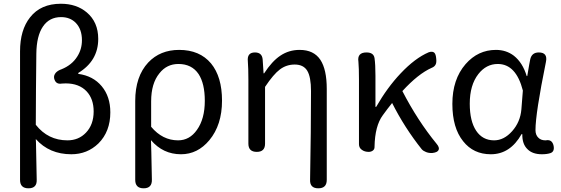

<svg xmlns="http://www.w3.org/2000/svg" viewBox="-20 -810 2993 1024"><path d="M131.8 194.3Q86.9 194.3 86.9 149.4V-170.9V-536.1Q86.9 -650.4 140.6 -717.8Q197.3 -790 304.7 -790Q387.7 -790 442.4 -744.1Q503.9 -692.4 503.9 -602.5Q503.9 -485.4 397.5 -420.9V-416Q476.6 -405.3 522.5 -350.1Q568.4 -294.9 568.4 -210.9Q568.4 -108.4 504.9 -44.9Q445.3 12.7 360.4 12.7Q243.2 12.7 170.9 -68.4Q170.9 -61.5 171.9 -47.9Q174.8 83 175.8 148.4Q177.7 194.3 131.8 194.3ZM339.8 -61.5Q399.4 -61.5 438.5 -102.5Q479.5 -145.5 479.5 -215.8Q479.5 -282.2 442.4 -322.3Q402.3 -365.2 330.1 -365.2Q316.4 -365.2 309.6 -364.3Q276.4 -358.4 268.6 -392.6Q265.6 -408.2 278.3 -422.9Q290 -434.6 307.6 -440.4Q363.3 -462.9 391.6 -507.8Q417 -546.9 417 -595.7Q417 -654.3 383.8 -688.5Q353.5 -718.8 305.7 -718.8Q243.2 -718.8 209 -668.5Q174.8 -618.2 173.8 -523.4Q171.9 -398.4 171.9 -335Q170.9 -271.5 170.9 -144.5Q236.3 -61.5 339.8 -61.5Z M746.1 194.3Q701.2 194.3 701.2 149.4V-38.1V-271.5Q701.2 -402.3 770.5 -476.6Q834 -543.9 935.5 -543.9Q1044.9 -543.9 1105.5 -471.7Q1164.1 -400.4 1164.1 -273.4Q1164.1 -143.6 1096.7 -62.5Q1034.2 12.7 945.3 12.7Q849.6 12.7 785.2 -62.5Q786.1 -39.1 787.1 2.9Q789.1 96.7 790 146.5Q792 194.3 746.1 194.3ZM929.7 -61.5Q991.2 -61.5 1030.3 -117.2Q1072.3 -175.8 1072.3 -272.5Q1072.3 -364.3 1039.1 -415Q1002.9 -468.8 931.6 -468.8Q869.1 -468.8 830.1 -418.9Q786.1 -365.2 786.1 -269.5V-201.2V-133.8Q846.7 -61.5 929.7 -61.5Z M1677.7 194.3Q1631.8 194.3 1633.8 148.4Q1638.7 -118.2 1638.7 -324.2Q1638.7 -399.4 1618.7 -432.6Q1598.6 -465.8 1551.8 -465.8Q1507.8 -465.8 1473.1 -439.9Q1438.5 -414.1 1393.6 -346.7V-43.9Q1393.6 0 1349.6 0Q1304.7 0 1304.7 -43.9V-384.8Q1304.7 -447.3 1301.8 -483.4Q1296.9 -530.3 1339.8 -530.3Q1377.9 -530.3 1380.9 -492.2L1385.7 -418.9H1388.7Q1430.7 -483.4 1474.6 -512.7Q1520.5 -543.9 1578.1 -543.9Q1653.3 -543.9 1688.5 -491.2Q1722.7 -439.5 1722.7 -335.9V-70.3V149.4Q1722.7 194.3 1677.7 194.3Z M2229.5 -13.7Q2137.7 -128.9 2071.3 -260.7Q2043.9 -226.6 2021.5 -195.3Q1979.5 -138.7 1977.5 -27.3V-25.4Q1977.5 -13.7 1968.3 -6.8Q1959 0 1946.3 0Q1924.8 0 1910.2 -10.7Q1894.5 -21.5 1894.5 -41V-192.4V-384.8Q1894.5 -447.3 1891.6 -480.5Q1883.8 -530.3 1934.6 -530.3Q1972.7 -530.3 1977.5 -500Q1982.4 -465.8 1982.4 -406.2V-240.2H1986.3Q2045.9 -343.8 2116.2 -418Q2193.4 -500 2266.6 -531.2Q2287.1 -538.1 2296.9 -528.3Q2304.7 -520.5 2306.6 -496.1Q2308.6 -476.6 2303.7 -466.8Q2297.9 -454.1 2282.2 -448.2Q2210 -416 2126 -324.2Q2207 -167 2308.6 -43Q2325.2 -23.4 2319.3 -10.3Q2313.5 2.9 2286.1 5.9H2283.2Q2267.6 6.8 2252.4 1Q2237.3 -4.9 2229.5 -13.7Z M2597.7 12.7Q2504.9 12.7 2450.2 -56.6Q2392.6 -127.9 2392.6 -255.9Q2392.6 -386.7 2462.9 -467.8Q2529.3 -543.9 2625 -543.9Q2679.7 -543.9 2720.7 -512.7Q2767.6 -475.6 2789.1 -404.3H2792L2802.7 -466.8L2807.6 -492.2Q2815.4 -530.3 2853.5 -530.3Q2902.3 -530.3 2891.6 -479.5Q2835.9 -205.1 2835.9 -116.2Q2835.9 -89.8 2851.6 -75.2Q2865.2 -61.5 2888.7 -61.5Q2889.6 -61.5 2890.6 -61.5Q2924.8 -68.4 2932.6 -32.2Q2938.5 -1 2915 6.8Q2896.5 12.7 2870.1 12.7Q2820.3 12.7 2793.9 -13.7Q2764.6 -41 2765.6 -94.7H2761.7Q2701.2 12.7 2597.7 12.7ZM2615.2 -61.5Q2668 -61.5 2711.4 -110.4Q2754.9 -159.2 2760.7 -226.6L2764.6 -276.4L2768.6 -327.1Q2732.4 -468.8 2634.8 -468.8Q2573.2 -468.8 2531.2 -415Q2485.4 -356.4 2485.4 -256.8Q2485.4 -164.1 2519.5 -112.8Q2553.7 -61.5 2615.2 -61.5Z"/></svg>

Font: Bpmf GenSen Rounded R
Style: R
Weight: 400
Foundry: But Ko
Version: Version 1.320